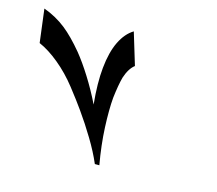

<svg xmlns="http://www.w3.org/2000/svg" viewBox="-78 -593 778 689"><g transform="rotate(15 311.0 -248.0)"><path d="M375 -377Q354.5 -361.3 342.8 -325.2Q335 -296.9 329.1 -247.1Q325.2 -202.1 328.1 -136.7Q331.1 -71.3 343.8 0H327.1Q309.6 -41 282.2 -86.4Q254.9 -131.8 225.6 -172.9Q205.1 -202.1 171.4 -245.1Q137.7 -288.1 98.6 -320.3Q59.6 -352.5 23.4 -368.2L7.8 -492.2Q53.7 -475.6 90.8 -446.3Q124 -419.9 163.1 -373Q188.5 -341.8 215.8 -298.3Q243.2 -254.9 267.6 -205.1Q263.7 -244.1 263.2 -278.3Q262.7 -312.5 265.6 -340.8Q271.5 -400.4 290.5 -439.5Q309.6 -478.5 338.9 -496.1Z"/></g></svg>

Font: Thabit-Bold-Oblique
Style: Bold Oblique
Weight: 700
Designer: Regenerated by Nadim Shaikli
Foundry: MAK Alagha
Version: 0.01